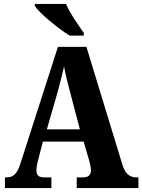

<svg xmlns="http://www.w3.org/2000/svg" viewBox="-20 -951 720 971"><path d="M332 -771H404V-784C378 -822 332 -886 314 -931H156V-921C178 -886 273 -807 332 -771ZM5 0H240V-54H201C173 -54 164 -68 164 -91C164 -109 172 -138 176 -154L197 -235H403L431 -139C434 -128 440 -105 440 -89C440 -63 422 -54 401 -54H368V0H680V-54H670C637 -54 614 -71 600 -115L417 -714H273L84 -126C66 -67 44 -54 13 -54H5ZM217 -297 273 -491C284 -531 294 -573 304 -615C311 -572 323 -530 334 -487L384 -297Z"/></svg>

Font: Noto Serif Myanmar Condensed ExtraBold
Style: Regular
Weight: 800
Width: 3
Designer: Ben Mitchell and the Monotype Design Team
Foundry: Monotype Imaging Inc.
Version: Version 2.106